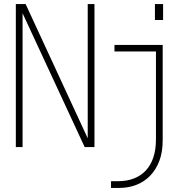

<svg xmlns="http://www.w3.org/2000/svg" viewBox="-20 -720 890 940"><path d="M57.5 0V-700H105.5L411.5 -38.5H409.5V-700H442.5V0H394.5L88.5 -659.5H90.5V0ZM523.5 200V167H558.5Q601 167 635 154Q669 141 693.2 115.5Q717.5 90 730.5 51.5Q743.5 13 743.5 -38V-468H540.5V-500H776.5V-33Q776.5 24.5 760 68Q743.5 111.5 714.5 141Q685.5 170.5 647.2 185.2Q609 200 565.5 200ZM738.5 -700H778.5V-622H738.5Z"/></svg>

Font: Trispace Thin Thin
Style: Regular
Weight: 250
Version: Version 1.210